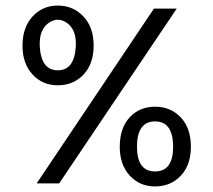

<svg xmlns="http://www.w3.org/2000/svg" viewBox="-20 -660 766 691"><path d="M188 -353Q133 -353 97 -392Q61 -431 61 -496Q61 -561 97 -600.5Q133 -640 188 -640Q243 -640 280 -601Q317 -562 317 -496Q317 -430 280.5 -391.5Q244 -353 188 -353ZM123 -496Q127 -407 188 -407Q249 -407 253 -496Q255 -553 221.5 -577Q188 -601 154.5 -577Q121 -553 123 -496ZM193 0H112L534 -629H616ZM667 -132Q667 -66 630.5 -27.5Q594 11 538 11Q483 11 447 -28Q411 -67 411 -132Q411 -199 446.5 -237.5Q482 -276 538 -276Q594 -276 630.5 -237.5Q667 -199 667 -132ZM473 -132Q473 -43 538 -43Q603 -43 603 -132Q603 -223 538 -223Q473 -223 473 -132Z"/></svg>

Font: Karla Neue
Style: Regular
Weight: 400
Designer: Jonathan Pinhorn
Foundry: PYRS Fontlab Ltd. / Made with FontLab
Version: Version 1.000;PS 001.001;hotconv 1.0.56